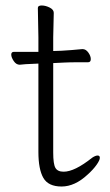

<svg xmlns="http://www.w3.org/2000/svg" viewBox="-20 -664 400 700"><path d="M176 -617 174 -528V-478L204 -479Q240 -481 280 -485H281Q293 -485 302 -472.5Q311 -460 311 -448.5Q311 -437 301 -437H263Q235 -437 215 -436L174 -434V-108Q174 -66 182 -52Q190 -38 212 -38Q252 -38 316 -89Q328 -97 336 -97Q344 -97 344 -88.5Q344 -80 332 -63Q320 -46 300 -28Q253 16 204.5 16Q156 16 138 -15.5Q120 -47 120 -110V-432H116Q94 -431 73 -430L52 -428Q39 -428 30 -441.5Q21 -455 21 -465Q21 -475 31 -475H120V-528L118 -635Q118 -644 132 -644Q146 -644 161 -636.5Q176 -629 176 -617Z"/></svg>

Font: LXGW WenKai Light
Style: Regular
Weight: 300
Designer: LXGW / Fontworks Inc.
Foundry: LXGW / Fontworks Inc.
Version: Version 1.501; October 10, 2024